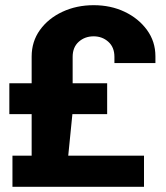

<svg xmlns="http://www.w3.org/2000/svg" viewBox="-20 -720 640 740"><path d="M28 0V-120H102V-280H16V-399H102V-502Q102 -560 134 -604.5Q166 -649 220.5 -674.5Q275 -700 341 -700Q407 -700 460.5 -674.5Q514 -649 546.5 -604.5Q579 -560 579 -503V-477H421V-501Q421 -538 397.5 -559Q374 -580 341 -580Q307 -580 283.5 -559Q260 -538 260 -501V-399H393V-280H259L243 -120H535V0Z"/></svg>

Font: Chivo Mono
Style: Bold
Weight: 700
Monospace: yes
Designer: Hector Gatti
Foundry: Omnibus-Type
Version: Version 1.008; ttfautohint (v1.8.4.7-5d5b)